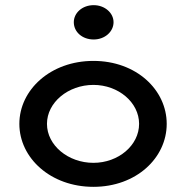

<svg xmlns="http://www.w3.org/2000/svg" viewBox="-20 -721 717 744"><path d="M266 -635C266 -597 299 -568 343 -568C386 -568 420 -598 420 -635C420 -671 386 -701 343 -701C299 -701 266 -671 266 -635ZM162 -241C162 -324 244 -392 342 -392C439 -392 519 -324 519 -241C519 -158 439 -90 342 -90C244 -90 162 -158 162 -241ZM55 -241C55 -109 176 3 342 3C508 3 626 -109 626 -241C626 -373 508 -485 342 -485C176 -485 55 -373 55 -241Z"/></svg>

Font: Bluebird
Style: LiExt
Weight: 300
Designer: Jasper
Foundry: Cannot Into Space Fonts
Version: Version 0.98